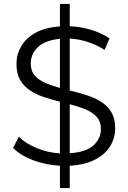

<svg xmlns="http://www.w3.org/2000/svg" viewBox="-20 -840 655 980"><path d="M286 120V6Q213 2 148.5 -22.5Q84 -47 47 -85L76 -142Q110 -108 166.5 -84.5Q223 -61 286 -57V-321Q245 -331 205.5 -344Q166 -357 134 -378Q102 -399 83 -431.5Q64 -464 64 -514Q64 -562 88 -603.5Q112 -645 161 -672.5Q210 -700 286 -705V-820H336V-706Q392 -704 446 -687.5Q500 -671 539 -644L514 -585Q472 -612 426 -626.5Q380 -641 336 -643V-378Q378 -368 419.5 -355Q461 -342 494.5 -321.5Q528 -301 548 -268Q568 -235 568 -185Q568 -137 543 -95Q518 -53 466.5 -26Q415 1 336 6V120ZM336 -58Q419 -63 457 -98Q495 -133 495 -181Q495 -220 473 -244Q451 -268 415 -282.5Q379 -297 336 -308ZM286 -391V-642Q209 -634 173 -599Q137 -564 137 -516Q137 -478 157.5 -454.5Q178 -431 212 -416.5Q246 -402 286 -391Z"/></svg>

Font: Montserrat
Style: Regular
Weight: 400
Designer: Julieta Ulanovsky
Foundry: Julieta Ulanovsky
Version: Version 9.000; ttfautohint (v1.8.4.7-5d5b)